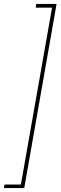

<svg xmlns="http://www.w3.org/2000/svg" viewBox="-27 -831 307 974"><path d="M260 -811 96 123H-7L-4 105H79L237 -792H154L157 -811Z"/></svg>

Font: DM Sans Thin
Style: Italic
Weight: 250
Italic angle: -10°
Designer: Colophon Foundry, Jonny Pinhorn
Foundry: Colophon Foundry
Version: Version 4.004;gftools[0.9.30]